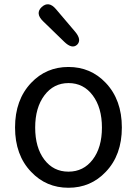

<svg xmlns="http://www.w3.org/2000/svg" viewBox="-20 -873 646 906"><path d="M127 -62Q51 -141 51 -271.5Q51 -402 127 -482Q198 -557 303 -557Q408 -557 479 -482Q555 -402 555 -271.5Q555 -141 479 -62Q408 13 303 13Q198 13 127 -62ZM189 -120Q232 -63 303 -63Q374 -63 417.5 -120Q461 -177 461 -271Q461 -365 417.5 -423Q374 -481 303.5 -481Q233 -481 189.5 -423Q146 -365 146 -271Q146 -177 189 -120ZM344 -662Q320 -640 283 -676L183 -773Q145 -810 177 -840Q210 -870 244 -830L334 -724Q367 -685 344 -662Z"/></svg>

Font: Resource Han Rounded KR
Style: Regular
Weight: 400
Designer: Cyano Hao (round all glyphs); Ryoko NISHIZUKA 西塚涼子 (kana, bopomofo & ideographs); Paul D. Hunt (Latin, Greek & Cyrillic)
Foundry: Cyano Hao
Version: 0.990